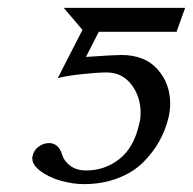

<svg xmlns="http://www.w3.org/2000/svg" viewBox="-20 -450 485 482"><path d="M329.1 -138.2Q333 -149.9 333 -167Q333 -207.5 309.8 -237.8Q286.6 -268.1 248 -268.1Q224.1 -268.1 185.8 -263.9Q147.5 -259.8 125 -253.9L187 -375L140.1 -430.2H444.8L423.8 -372.1V-370.1H228L195.8 -307.1Q266.6 -312 284.2 -312Q343.3 -312 375.2 -276.4Q407.2 -240.7 407.2 -189.9Q407.2 -171.9 402.8 -153.8Q395.5 -123.5 379.9 -95.5Q364.3 -67.4 339.4 -42.5Q314.5 -17.6 275.9 -2.7Q237.3 12.2 190.9 12.2Q163.1 12.2 133.3 3.9Q103.5 -4.4 82.3 -20Q61 -35.6 61 -53.2Q61 -57.1 62 -59.1Q64.9 -72.8 76.9 -81.8Q88.9 -90.8 103 -90.8Q127.4 -90.8 136.2 -61Q141.1 -44.9 157 -33.4Q172.9 -22 195.8 -22Q243.2 -22 279.8 -50.8Q316.4 -79.6 329.1 -138.2Z"/></svg>

Font: Common Serif
Style: Bold Italic
Weight: 700
Italic angle: -12°
Designer: Philipp H. Poll, Khaled Hosny
Foundry: Stefan Peev, Context Ltd.
Version: Version 1.026